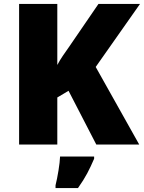

<svg xmlns="http://www.w3.org/2000/svg" viewBox="-20 -734 731 975"><path d="M687 0H469L328 -273L271 -239V0H77V-714H271V-404Q283 -427 299 -450.5Q315 -474 330 -495L480 -714H691L466 -394ZM458 72Q441 112 423 146Q405 180 376 221H262V207Q270 175 277 132Q284 89 285 61H458Z"/></svg>

Font: Noto Sans Lao Black
Style: Regular
Weight: 900
Designer: Monotype Design Team
Foundry: Monotype Imaging Inc.
Version: Version 2.003; ttfautohint (v1.8.4.7-5d5b)